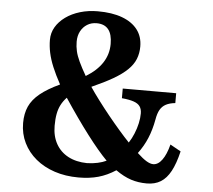

<svg xmlns="http://www.w3.org/2000/svg" viewBox="-55 -845 1030 930"><g transform="rotate(5 460.0 -380.0)"><path d="M795.9 -375Q768.1 -372.1 750.2 -362.5Q732.4 -353 722.2 -335Q711.9 -316.9 707 -287.1Q697.8 -236.8 680.7 -195.8Q663.6 -154.8 636.2 -118.2Q663.6 -92.8 682.1 -81.8Q700.7 -70.8 714.8 -70.8Q738.3 -70.8 757.8 -97.2Q777.3 -123.5 790 -172.9L841.8 -144Q827.6 -84 807.6 -46.9Q787.6 -9.8 759.3 7.6Q731 24.9 691.9 24.9Q650.4 24.9 615 13.4Q579.6 2 540 -25.9Q498.5 1 456.1 12.9Q413.6 24.9 359.9 24.9Q296.4 24.9 243.4 7.3Q190.4 -10.3 151.6 -42.5Q112.8 -74.7 91.3 -118.7Q69.8 -162.6 69.8 -214.8Q69.8 -260.7 85.4 -295.4Q101.1 -330.1 136.7 -359.1Q172.4 -388.2 231.9 -416Q207.5 -460.9 192.6 -496.8Q177.7 -532.7 170.9 -564.5Q164.1 -596.2 164.1 -627.9Q164.1 -661.1 180.7 -689.5Q197.3 -717.8 227.3 -739.5Q257.3 -761.2 297.4 -773.2Q337.4 -785.2 383.8 -785.2Q453.1 -785.2 502 -767.1Q550.8 -749 576.9 -715.1Q603 -681.2 603 -632.8Q603 -599.6 591.8 -571.8Q580.6 -543.9 554.9 -519Q529.3 -494.1 487.3 -469.7Q445.3 -445.3 383.8 -418Q402.8 -389.6 428.5 -355.5Q454.1 -321.3 482.4 -286.4Q510.7 -251.5 538.1 -220Q565.4 -188.5 587.9 -165Q602.1 -186.5 612.3 -211.7Q622.6 -236.8 628.2 -262.2Q633.8 -287.6 633.8 -310.1Q633.8 -331.1 624.5 -344.5Q615.2 -357.9 594 -365.2Q572.8 -372.6 536.1 -376V-422.9H795.9ZM352.1 -467.8Q459 -532.7 459 -632.8Q459 -727.1 382.8 -727.1Q356.9 -727.1 336.9 -714.6Q316.9 -702.1 305.4 -680.4Q293.9 -658.7 293.9 -629.9Q293.9 -606 299.1 -583.7Q304.2 -561.5 316.9 -534.2Q329.6 -506.8 352.1 -467.8ZM270 -355Q252.9 -336.9 242.7 -317.1Q232.4 -297.4 227.8 -272.7Q223.1 -248 223.1 -214.8Q223.1 -164.1 243.9 -127Q264.6 -89.8 303.2 -69.3Q341.8 -48.8 395 -47.9Q423.8 -48.8 447 -54Q470.2 -59.1 488.8 -67.9Q446.3 -110.8 390.4 -184.3Q334.5 -257.8 270 -355Z"/></g></svg>

Font: BIZ UDPMincho
Style: Bold
Weight: 700
Designer: TypeBank Co., Ltd.
Foundry: Morisawa Inc.
Version: Version 1.06